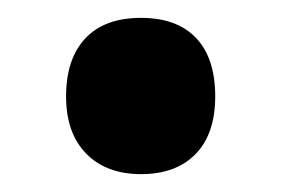

<svg xmlns="http://www.w3.org/2000/svg" viewBox="-20 -182 316 215"><path d="M138 13Q99 13 76.5 -10Q54 -33 54 -74Q54 -116 75.5 -139Q97 -162 138 -162Q178 -162 199.5 -139.5Q221 -117 221 -74Q221 -32 199 -9.5Q177 13 138 13Z"/></svg>

Font: Noto Sans Malayalam ExtraCondensed ExtraBold
Style: Regular
Weight: 800
Width: 2
Designer: Jelle Bosma - Monotype Design Team
Foundry: Monotype Imaging Inc.
Version: Version 2.104; ttfautohint (v1.8.4.7-5d5b)